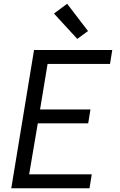

<svg xmlns="http://www.w3.org/2000/svg" viewBox="-20 -1001 640 1021"><path d="M40 0 161 -735H577L565 -661H233L193 -419H461L449 -345H181L135 -74H468L456 0ZM391 -794 267 -929 337 -981 448 -836Z"/></svg>

Font: Iosevka Curly Extended
Style: Italic
Weight: 400
Width: 7
Italic angle: -9°
Monospace: yes
Designer: Belleve Invis
Foundry: Belleve Invis
Version: Version 11.1.0; ttfautohint (v1.8.3)